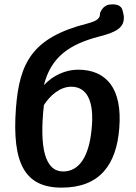

<svg xmlns="http://www.w3.org/2000/svg" viewBox="-20 -827 624 879"><path d="M262 32C435 32 513 -71 526 -240C541 -422 467 -508 337 -508C280 -508 221 -481 181 -437C213 -565 296 -624 435 -660C518 -681 548 -703 547 -748C547 -756 544 -768 541 -780C535 -802 514 -810 481 -806C449 -802 438 -767 438 -767C438 -746 432 -733 379 -719C126 -655 69 -538 53 -332C34 -77 95 32 262 32ZM181 -346C209 -390 255 -430 306 -430C375 -430 414 -369 399 -232C387 -111 343 -42 269 -42C187 -42 159 -148 181 -346Z"/></svg>

Font: 寒蝉团圆体 Round
Style: Regular
Weight: 500
Designer: 寒蝉字型
Version: Version 2.700;Glyphs 3.1.1 (3135)